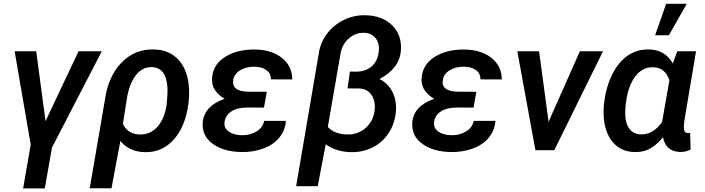

<svg xmlns="http://www.w3.org/2000/svg" viewBox="-20 -802 3763 1025"><path d="M223.1 -155.3 399.4 -528.3H523.4L257.3 -13.7L219.2 203.6H103.5L144 -29.8L58.1 -528.3H173.3Z M542 -280.3Q549.8 -334.5 572 -383.5Q594.2 -432.6 629.4 -468.3Q699.7 -540.5 801.3 -538.1Q887.2 -536.1 936 -479.2Q984.9 -422.4 989.3 -325.2Q990.7 -291.5 987.3 -257.8L981 -217.3Q959.5 -108.4 899.2 -47.9Q838.9 12.7 752.4 10.3Q669.9 8.3 622.6 -49.3L575.2 203.1H459ZM636.2 -140.1Q661.6 -85.9 725.6 -84Q782.7 -82.5 821.3 -126.2Q859.9 -169.9 870.1 -247.6Q875.5 -304.7 874 -334.5Q870.1 -389.6 849.4 -416Q828.6 -442.4 790.5 -443.8Q738.3 -444.8 703.6 -398.2Q668.9 -351.6 656.7 -272.5Z M1062 -145Q1066.9 -234.4 1179.2 -274.9Q1149.4 -291 1130.1 -317.6Q1110.8 -344.2 1111.8 -379.4Q1114.3 -454.6 1179.9 -497.1Q1245.6 -539.6 1346.2 -537.6Q1433.1 -535.2 1486.6 -491.7Q1540 -448.2 1540 -377.9L1426.3 -378.4Q1426.3 -410.6 1401.6 -428.2Q1377 -445.8 1338.9 -445.8Q1295.4 -446.8 1262.7 -427.2Q1230 -407.7 1225.1 -374.5Q1215.8 -315.4 1302.2 -312.5L1404.3 -312L1389.2 -227.5L1301.3 -228Q1247.6 -228 1215.3 -207.3Q1183.1 -186.5 1178.7 -150.4Q1174.8 -119.6 1200 -100.6Q1225.1 -81.5 1270 -80.1Q1314 -79.1 1348.6 -99.9Q1383.3 -120.6 1390.1 -156.7H1506.3Q1502 -104.5 1470.2 -66.4Q1438.5 -28.3 1384.5 -8.8Q1330.6 10.7 1269 9.8Q1173.8 7.8 1116.2 -33.7Q1058.6 -75.2 1062 -145Z M1931.2 -720.7Q2021 -718.8 2073.7 -666.7Q2126.5 -614.7 2120.1 -532.2Q2113.3 -437 2005.9 -379.9Q2051.8 -357.4 2074.7 -312Q2097.7 -266.6 2093.8 -209.5Q2088.9 -144.5 2056.2 -93.5Q2023.4 -42.5 1970 -15.4Q1916.5 11.7 1852.1 10.3Q1775.4 8.3 1718.8 -31.7L1676.3 191.9H1561L1681.6 -515.1Q1689.5 -573.2 1725.1 -621.1Q1760.7 -668.9 1815.9 -695.6Q1871.1 -722.2 1931.2 -720.7ZM1882.3 -419.4Q1933.6 -420.4 1965.3 -448.7Q1997.1 -477.1 2002.4 -528.3Q2006.8 -571.3 1985.4 -598.1Q1963.9 -625 1924.3 -627Q1877.4 -627.9 1842 -596.7Q1806.6 -565.4 1797.9 -515.6L1730 -124Q1766.1 -85 1836.9 -84Q1892.1 -84 1931.9 -118.9Q1971.7 -153.8 1979.5 -209.5Q1986.3 -258.8 1964.6 -293Q1942.9 -327.1 1899.9 -329.6L1835.4 -330.1L1848.1 -419.9Z M2180.7 -145Q2185.5 -234.4 2297.9 -274.9Q2268.1 -291 2248.8 -317.6Q2229.5 -344.2 2230.5 -379.4Q2232.9 -454.6 2298.6 -497.1Q2364.3 -539.6 2464.8 -537.6Q2551.8 -535.2 2605.2 -491.7Q2658.7 -448.2 2658.7 -377.9L2544.9 -378.4Q2544.9 -410.6 2520.3 -428.2Q2495.6 -445.8 2457.5 -445.8Q2414.1 -446.8 2381.3 -427.2Q2348.6 -407.7 2343.8 -374.5Q2334.5 -315.4 2420.9 -312.5L2522.9 -312L2507.8 -227.5L2419.9 -228Q2366.2 -228 2334 -207.3Q2301.8 -186.5 2297.4 -150.4Q2293.5 -119.6 2318.6 -100.6Q2343.8 -81.5 2388.7 -80.1Q2432.6 -79.1 2467.3 -99.9Q2502 -120.6 2508.8 -156.7H2625Q2620.6 -104.5 2588.9 -66.4Q2557.1 -28.3 2503.2 -8.8Q2449.2 10.7 2387.7 9.8Q2292.5 7.8 2234.9 -33.7Q2177.2 -75.2 2180.7 -145Z M2908.7 -151.9 3075.7 -528.3H3199.2L2939 0H2838.4L2741.7 -528.3H2857.9Z M3695.8 -528.3 3633.3 -156.2Q3629.9 -130.9 3630.9 -118.2Q3631.8 -92.8 3650.9 -91.8H3657.7L3664.1 -93.3L3667 -3.9Q3641.1 10.3 3609.9 9.3Q3571.8 8.3 3548.8 -12.2Q3525.9 -32.7 3519.5 -69.3Q3490.2 -32.7 3454.1 -11Q3418 10.7 3369.1 9.8Q3293.9 8.8 3250 -44.7Q3206.1 -98.1 3202.6 -186.5Q3201.2 -216.3 3204.1 -245.6L3205.6 -255.9Q3215.8 -339.8 3249.8 -407Q3283.7 -474.1 3333.5 -506.8Q3383.3 -539.6 3445.8 -538.1Q3530.3 -536.1 3571.8 -463.4L3595.7 -528.3ZM3320.3 -243.2Q3317.4 -218.3 3317.9 -190.9Q3318.8 -142.1 3340.6 -113.8Q3362.3 -85.4 3402.3 -84.5Q3466.8 -83 3514.6 -150.9L3553.7 -374Q3530.8 -440.9 3468.8 -442.9Q3409.7 -445.3 3371.1 -393.8Q3332.5 -342.3 3321.8 -253.4ZM3536.1 -781.7H3646.5L3550.8 -613.8H3477.5Z"/></svg>

Font: Roboto Medium
Style: Italic
Weight: 500
Italic angle: -12°
Designer: Google
Version: Version 2.134; 2016